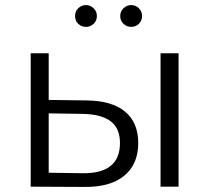

<svg xmlns="http://www.w3.org/2000/svg" viewBox="-20 -736 825 757"><path d="M309 1 101 0V-526H172V-342L322 -340Q421 -339 473 -296Q525 -253 525 -172Q525 -88 469 -42.5Q413 3 309 1ZM305 -53Q453 -51 453 -172Q453 -231 415.5 -258.5Q378 -286 305 -287L172 -289V-55ZM613 0V-526H684V0ZM319 -630Q301 -630 288.5 -642Q276 -654 276 -673Q276 -691 288.5 -703.5Q301 -716 319 -716Q336 -716 349 -703.5Q362 -691 362 -673Q362 -654 349 -642Q336 -630 319 -630ZM497 -630Q480 -630 467 -642Q454 -654 454 -673Q454 -691 467 -703.5Q480 -716 497 -716Q515 -716 527.5 -703.5Q540 -691 540 -673Q540 -654 527.5 -642Q515 -630 497 -630Z"/></svg>

Font: Montserrat
Style: Regular
Weight: 400
Designer: Julieta Ulanovsky
Foundry: Julieta Ulanovsky
Version: Version 9.000; ttfautohint (v1.8.4.7-5d5b)